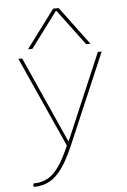

<svg xmlns="http://www.w3.org/2000/svg" viewBox="-65 -836 729 1102"><g transform="rotate(-5 300.0 -285.0)"><path d="M83 200Q131 200 166.5 180.5Q202 161 233.5 115Q265 69 298 -10V9L60 -520H82L304 -25H307L518 -520H540L319 -3Q284 79 249.5 128Q215 177 175 198.5Q135 220 83 220ZM120 -570 284 -790H316L480 -570H455L302 -775H298L145 -570Z"/></g></svg>

Font: M PLUS Code Latin Expanded Thin
Style: Regular
Weight: 250
Width: 7
Designer: Coji Morishita
Foundry: UNDERFOREST DESIGN
Version: Version 1.002; ttfautohint (v1.8.3)